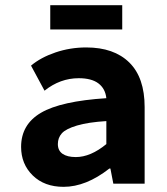

<svg xmlns="http://www.w3.org/2000/svg" viewBox="-20 -705 640 737"><path d="M172.9 -591.8V-685.1H449.2V-591.8ZM224.1 12.2Q150.4 12.2 105.7 -31.5Q61 -75.2 61 -141.1Q61 -227.5 137.5 -272.2Q213.9 -316.9 388.2 -328.1Q384.3 -364.7 357.9 -384.8Q331.5 -404.8 282.2 -404.8Q210.9 -404.8 150.9 -356.9L99.1 -453.1Q136.2 -484.4 192.9 -503.7Q249.5 -522.9 311 -522.9Q417.5 -522.9 476.3 -465.1Q535.2 -407.2 535.2 -293.9V0H415L403.8 -58.1H399.9Q310.1 12.2 224.1 12.2ZM271 -102.1Q327.6 -102.1 388.2 -151.9V-240.2Q317.9 -235.8 275.4 -223.1Q232.9 -210.4 217.5 -193.4Q202.1 -176.3 202.1 -151.9Q202.1 -127 220.2 -114.5Q238.3 -102.1 271 -102.1Z"/></svg>

Font: Office Code Pro Bold
Style: Regular
Weight: 700
Designer: Nathan Rutzky & Paul D. Hunt
Foundry: Adobe Systems Incorporated
Version: Version 1.004;PS 001.004;hotconv 1.0.70;makeotf.lib2.5.58329